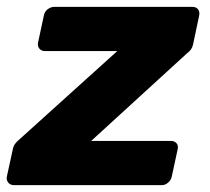

<svg xmlns="http://www.w3.org/2000/svg" viewBox="-40 -540 612 560"><path d="M1 0Q-10 0 -16 -7.5Q-22 -15 -20 -25L-3 -103Q-1 -114 4 -120.5Q9 -127 15 -132L302 -391H91Q81 -391 75 -398Q69 -405 71 -416L88 -495Q90 -506 99 -513Q108 -520 119 -520H521Q532 -520 537.5 -513Q543 -506 541 -495L523 -410Q520 -395 506 -385L226 -129H459Q469 -129 475 -122Q481 -115 478 -104L461 -25Q459 -15 450.5 -7.5Q442 0 432 0Z"/></svg>

Font: Rubik Light
Style: Bold Italic
Weight: 700
Italic angle: -12°
Version: Version 2.104